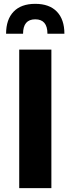

<svg xmlns="http://www.w3.org/2000/svg" viewBox="-20 -980 367 1000"><path d="M11.7 -804.2Q11.7 -878.4 50.8 -919.2Q89.8 -960 163.6 -960Q237.3 -960 276.4 -919.2Q315.4 -878.4 315.4 -804.2H227.1Q227.1 -879.4 163.6 -879.4Q100.1 -879.4 100.1 -804.2ZM247.6 0H80.1V-721.7H247.6Z"/></svg>

Font: Estedad-FD ExtraBold
Style: Regular
Weight: 800
Designer: Amin Abedi
Version: Version 7.3